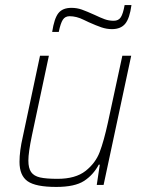

<svg xmlns="http://www.w3.org/2000/svg" viewBox="-20 -730 573 758"><path d="M57 -91Q57 -134 70 -190L138 -510H173L106 -195Q92 -128 92 -96Q92 -66 103 -50.5Q114 -35 138 -29.5Q162 -24 207 -24Q278 -24 317.5 -55Q357 -86 373.5 -129.5Q390 -173 406 -246L463 -510H498L389 0H362L374 -80H370Q348 -39 311.5 -15.5Q275 8 202 8Q121 8 89 -14.5Q57 -37 57 -91ZM262 -699Q284 -699 303.5 -692Q323 -685 354 -671Q377 -660 393.5 -654Q410 -648 429 -648Q448 -648 457 -662Q466 -676 472 -710H499Q492 -658 474.5 -636.5Q457 -615 422 -615Q401 -615 380.5 -622Q360 -629 331 -642Q326 -644 311 -651.5Q296 -659 282 -662.5Q268 -666 255 -666Q237 -666 228 -652Q219 -638 212 -604H186Q194 -657 210.5 -678Q227 -699 262 -699Z"/></svg>

Font: Saira Semi Condensed Thin
Style: Italic
Weight: 100
Width: 4
Italic angle: -12°
Designer: Hector Gatti with collaboration of the Omnibus-Type team
Foundry: Omnibus-Type
Version: Version 1.001; ttfautohint (v1.8)